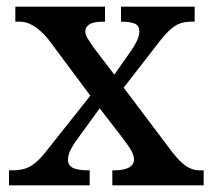

<svg xmlns="http://www.w3.org/2000/svg" viewBox="-20 -556 637 576"><path d="M7 0V-45H16Q40 -45 56.5 -50.5Q73 -56 89 -70Q105 -84 124 -109L251 -269L125 -438Q111 -455 96.5 -467Q82 -479 68 -485Q54 -491 39 -491H26V-536H295V-491H292Q259 -491 247.5 -482.5Q236 -474 236 -462Q236 -452 242 -442Q248 -432 259 -416L323 -332L372 -402Q384 -419 391 -434Q398 -449 398 -462Q398 -480 383 -485.5Q368 -491 346 -491H343V-536H564V-491H555Q536 -491 521 -486Q506 -481 490.5 -467Q475 -453 455 -427L351 -293L498 -98Q513 -79 526.5 -67Q540 -55 553 -50Q566 -45 578 -45H591V0H317V-45H322Q352 -45 367 -53.5Q382 -62 382 -78Q382 -89 374.5 -103Q367 -117 344 -147L279 -231L210 -136Q201 -124 192.5 -108Q184 -92 184 -76Q184 -60 198.5 -52.5Q213 -45 246 -45H249V0Z"/></svg>

Font: Noto Serif Hebrew Medium
Style: Regular
Weight: 500
Version: Version 2.003